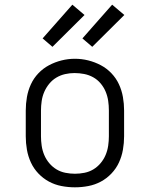

<svg xmlns="http://www.w3.org/2000/svg" viewBox="-20 -792 640 820"><path d="M300 8Q271 8 242.5 2.5Q214 -3 189 -16.5Q164 -30 144 -51Q124 -72 112 -98Q100 -124 95 -152.5Q90 -181 90 -210V-320Q90 -349 95 -377.5Q100 -406 112 -432Q124 -458 144 -479Q164 -500 189.5 -513.5Q215 -527 243 -534Q271 -541 300 -541Q329 -541 357 -534Q385 -527 410.5 -513.5Q436 -500 456 -479Q476 -458 488 -432Q500 -406 505 -377.5Q510 -349 510 -320V-210Q510 -181 505 -152.5Q500 -124 488 -98Q476 -72 456 -51Q436 -30 411 -16.5Q386 -3 357.5 2.5Q329 8 300 8ZM300 -50Q320 -50 340.5 -54Q361 -58 378.5 -68.5Q396 -79 409.5 -95Q423 -111 431 -130Q439 -149 442 -169.5Q445 -190 445 -210V-320Q445 -341 442 -361.5Q439 -382 431 -401Q423 -420 409.5 -436Q396 -452 378 -462Q360 -472 339.5 -476Q319 -480 298 -480Q278 -480 258 -475.5Q238 -471 220.5 -460.5Q203 -450 190 -434Q177 -418 169 -399.5Q161 -381 158 -360.5Q155 -340 155 -320V-210Q155 -190 158 -169.5Q161 -149 169 -130Q177 -111 190.5 -95Q204 -79 221.5 -68.5Q239 -58 259.5 -54Q280 -50 300 -50ZM374 -592 332 -628 459 -772 511 -728ZM204 -592 162 -628 289 -772 341 -728Z"/></svg>

Font: Iosevka Slab Light Extended
Style: Regular
Weight: 300
Width: 7
Monospace: yes
Designer: Belleve Invis
Foundry: Belleve Invis
Version: Version 11.1.0; ttfautohint (v1.8.3)